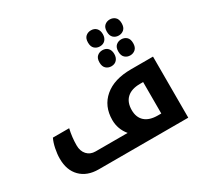

<svg xmlns="http://www.w3.org/2000/svg" viewBox="-174 -1111 1422 1348"><g transform="rotate(-30 537.5 -436.5)"><path d="M264.2 0Q171.9 0 118.4 -53.7Q64.9 -107.4 64.9 -201.2Q64.9 -238.8 73.7 -281.5Q82.5 -324.2 97.2 -354H229Q213.9 -289.1 213.9 -223.1Q213.9 -176.8 239.7 -148.4Q265.6 -120.1 308.1 -120.1H567.9Q520 -178.2 520 -252Q520 -363.8 597.2 -429.4Q674.3 -495.1 812 -495.1H990.2V0ZM840.8 -120.1V-375H814.9Q746.6 -375 709.7 -341.3Q672.9 -307.6 672.9 -244.1Q672.9 -184.6 709 -152.3Q745.1 -120.1 813 -120.1ZM704.1 -582Q679.2 -582 661.6 -597.9Q644 -613.8 644 -647Q644 -680.7 661.6 -696.3Q679.2 -711.9 704.1 -711.9Q731.9 -711.9 748 -694.6Q764.2 -677.2 764.2 -647Q764.2 -617.7 748 -599.9Q731.9 -582 704.1 -582ZM856.9 -582Q832 -582 814.5 -597.9Q796.9 -613.8 796.9 -647Q796.9 -680.7 814.5 -696.3Q832 -711.9 856.9 -711.9Q881.8 -711.9 899.4 -696.3Q917 -680.7 917 -647Q917 -613.8 899.4 -597.9Q881.8 -582 856.9 -582ZM704.1 -743.2Q679.2 -743.2 661.6 -759Q644 -774.9 644 -808.1Q644 -841.8 661.6 -857.4Q679.2 -873 704.1 -873Q731.9 -873 748 -855.7Q764.2 -838.4 764.2 -808.1Q764.2 -778.8 748 -761Q731.9 -743.2 704.1 -743.2ZM856.9 -743.2Q832 -743.2 814.5 -759Q796.9 -774.9 796.9 -808.1Q796.9 -841.8 814.5 -857.4Q832 -873 856.9 -873Q881.8 -873 899.4 -857.4Q917 -841.8 917 -808.1Q917 -774.9 899.4 -759Q881.8 -743.2 856.9 -743.2Z"/></g></svg>

Font: Noto Sans Kufi Arabic
Style: Bold
Weight: 700
Designer: Monotype Design team
Foundry: Monotype Imaging Inc.
Version: Version 1.02